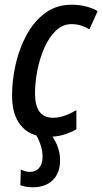

<svg xmlns="http://www.w3.org/2000/svg" viewBox="-20 -569 433 812"><path d="M118 223Q88 223 66 214L68 148Q76 152 86 155Q96 158 106 158Q131 158 145.5 141Q160 124 160 95Q160 71 153 48Q146 25 134 4Q85 -10 58 -52.5Q31 -95 31 -165Q31 -229 46 -296Q61 -363 92 -420.5Q123 -478 170.5 -513.5Q218 -549 283 -549Q346 -549 393 -522L358 -445Q342 -455 323 -461Q304 -467 283 -467Q245 -467 216 -439Q187 -411 167.5 -366.5Q148 -322 138 -271Q128 -220 128 -174Q128 -71 204 -71Q228 -71 252.5 -79.5Q277 -88 303 -103V-22Q282 -10 256.5 -1.5Q231 7 202 9Q216 29 225 54.5Q234 80 234 109Q234 163 203 193Q172 223 118 223Z"/></svg>

Font: Noto Sans Condensed Medium
Style: Italic
Weight: 500
Width: 3
Italic angle: -12°
Designer: Monotype Design Team
Foundry: Monotype Imaging Inc.
Version: Version 2.013; ttfautohint (v1.8.4.7-5d5b)